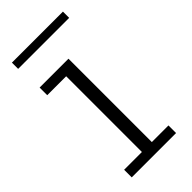

<svg xmlns="http://www.w3.org/2000/svg" viewBox="-172 -548 588 588"><g transform="rotate(-45 121.5 -254.0)"><path d="M23 0V-33H100V-361H18V-394H143V-33H215V0ZM12 -481V-508H233V-481Z"/></g></svg>

Font: Rokkitt SemiBold ExtraLight
Style: Regular
Weight: 250
Version: Version 3.103